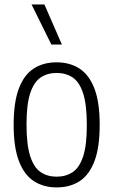

<svg xmlns="http://www.w3.org/2000/svg" viewBox="-20 -828 506 858"><path d="M233 9.5Q175 9.5 131.8 -18.2Q88.5 -46 64.8 -107.5Q41 -169 41 -270Q41 -371.5 64.5 -433Q88 -494.5 131 -522Q174 -549.5 233 -549.5Q291.5 -549.5 334.8 -521.8Q378 -494 401.8 -432.8Q425.5 -371.5 425.5 -270.5Q425.5 -169 402 -107.5Q378.5 -46 335.5 -18.2Q292.5 9.5 233 9.5ZM233 -38.5Q274.5 -38.5 304.8 -58.8Q335 -79 351.5 -129Q368 -179 368 -268.5Q368 -360 351.5 -410.8Q335 -461.5 304.8 -481.8Q274.5 -502 233 -502Q192 -502 161.8 -481.8Q131.5 -461.5 115 -411.5Q98.5 -361.5 98.5 -272Q98.5 -181 115 -130Q131.5 -79 161.8 -58.8Q192 -38.5 233 -38.5ZM209.5 -629 121 -808H178.5L256.5 -629Z"/></svg>

Font: Encode Sans Condensed Light
Style: Regular
Weight: 300
Width: 3
Designer: Multiple Designers
Foundry: Impallari Type
Version: Version 3.000; ttfautohint (v1.8.3) -l 8 -r 50 -G 200 -x 14 